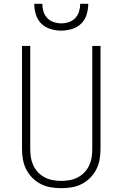

<svg xmlns="http://www.w3.org/2000/svg" viewBox="-20 -975 640 1003"><path d="M300 8Q273 8 245.5 3.5Q218 -1 193.5 -13.5Q169 -26 149.5 -45.5Q130 -65 117.5 -89Q105 -113 100 -140.5Q95 -168 95 -195V-735H138V-195Q138 -173 141.5 -151.5Q145 -130 154.5 -110Q164 -90 179.5 -74Q195 -58 214.5 -48Q234 -38 256 -34Q278 -30 300 -30Q322 -30 344 -34Q366 -38 385.5 -48Q405 -58 420.5 -74Q436 -90 445.5 -110Q455 -130 458.5 -151.5Q462 -173 462 -195V-735H505V-195Q505 -168 500 -140.5Q495 -113 482.5 -89Q470 -65 450.5 -45.5Q431 -26 406.5 -13.5Q382 -1 354.5 3.5Q327 8 300 8ZM300 -815Q272 -815 244 -823.5Q216 -832 196 -851.5Q176 -871 167.5 -899Q159 -927 159 -955H201Q201 -935 207 -915Q213 -895 227 -880.5Q241 -866 260.5 -859.5Q280 -853 300 -853Q320 -853 339.5 -859.5Q359 -866 373 -880.5Q387 -895 393 -915Q399 -935 399 -955H441Q441 -927 432.5 -899Q424 -871 404 -851.5Q384 -832 356 -823.5Q328 -815 300 -815Z"/></svg>

Font: Zed Sans Extralight Extended
Style: Regular
Weight: 200
Width: 7
Designer: Belleve Invis
Foundry: Belleve Invis
Version: Version 1.0.0; ttfautohint (v1.8.4)